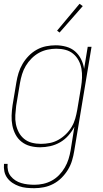

<svg xmlns="http://www.w3.org/2000/svg" viewBox="-23 -766 543 1009"><path d="M157 223Q136 223 116 221Q96 219 77.5 212.5Q59 206 43 195.5Q27 185 15.5 169.5Q4 154 0 135Q-4 116 -2 95H17Q15 113 19 130Q23 147 33.5 160Q44 173 58 182Q72 191 88.5 196Q105 201 123 203Q141 205 158 205Q181 205 204 200Q227 195 248.5 183.5Q270 172 287.5 154Q305 136 317.5 114.5Q330 93 337 70.5Q344 48 348 25L368 -100Q355 -75 336 -53.5Q317 -32 292.5 -18Q268 -4 241 2Q214 8 188 8Q161 8 136 1.5Q111 -5 91 -20.5Q71 -36 59 -58.5Q47 -81 42 -106.5Q37 -132 38 -159Q39 -186 43 -213L63 -333Q67 -358 74.5 -382.5Q82 -407 95.5 -430Q109 -453 128 -472.5Q147 -492 170.5 -505Q194 -518 219.5 -523Q245 -528 270 -528Q298 -528 325 -520.5Q352 -513 371.5 -496Q391 -479 403 -455Q415 -431 419 -404L438 -520H458L367 28Q363 53 355.5 78Q348 103 334 126Q320 149 300.5 168.5Q281 188 257 200.5Q233 213 207.5 218Q182 223 157 223ZM192 -10Q215 -10 238.5 -14.5Q262 -19 283.5 -31Q305 -43 323 -60.5Q341 -78 353.5 -99Q366 -120 372.5 -143Q379 -166 383 -189L403 -309Q407 -333 408 -357.5Q409 -382 405 -405Q401 -428 390 -448.5Q379 -469 361.5 -483.5Q344 -498 321 -504Q298 -510 273 -510Q250 -510 226.5 -505Q203 -500 182 -488.5Q161 -477 143 -459Q125 -441 112.5 -420Q100 -399 93 -376Q86 -353 82 -330L62 -210Q59 -186 57.5 -161.5Q56 -137 60.5 -114Q65 -91 75.5 -71Q86 -51 103.5 -36.5Q121 -22 144 -16Q167 -10 192 -10ZM290 -595 277 -605 395 -746 412 -734Z"/></svg>

Font: Iosevka Term Curly Th Obl
Style: Regular
Weight: 100
Italic angle: -9°
Designer: Belleve Invis
Foundry: Belleve Invis
Version: Version 32.3.0